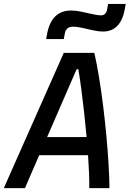

<svg xmlns="http://www.w3.org/2000/svg" viewBox="-43 -965 665 985"><path d="M-23.4 0 284.2 -693.8H440.9Q453.6 -638.7 465.1 -568.6Q476.6 -498.5 486.1 -421.9Q495.6 -345.2 502.7 -268.8Q509.8 -192.4 513.9 -123.3Q518.1 -54.2 518.6 0H415Q415.5 -33.7 413.8 -77.1Q412.1 -120.6 408.7 -168.9H158.2L85 0ZM198.7 -261.7H401.4Q395.5 -325.7 388.4 -389.4Q381.3 -453.1 373.8 -510Q366.2 -566.9 358.9 -609.9H350.1ZM193.8 -764.6 198.2 -789.1Q220.2 -911.1 322.3 -911.1Q344.7 -911.1 374 -905Q403.3 -898.9 431.2 -892.6Q458.5 -886.2 474.6 -886.2Q500.5 -886.2 506.3 -915.5L511.7 -944.8H602.1L597.7 -920.4Q577.1 -803.2 484.9 -803.2Q462.9 -803.2 434.1 -809.6Q405.3 -815.9 377.9 -822.3Q350.1 -828.1 332 -828.1Q295.9 -828.1 289.6 -793.9L284.2 -764.6Z"/></svg>

Font: CaskaydiaCove NFP
Style: Italic
Weight: 400
Italic angle: -10°
Designer: Aaron Bell
Foundry: Saja Typeworks
Version: Version 2111.001; VTT 6.35;Nerd Fonts 3.1.1